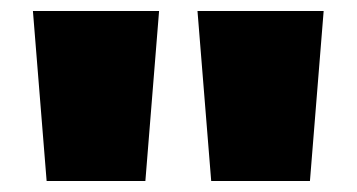

<svg xmlns="http://www.w3.org/2000/svg" viewBox="-20 -720 650 350"><path d="M40 -700H270L245 -390H65ZM340 -700H570L545 -390H365Z"/></svg>

Font: Stalin One
Style: Regular
Weight: 400
Designer: Jovanny Lemonad
Foundry: Alexey Maslov, Jovanny Lemonad
Version: Version 3.002; ttfautohint (v0.91) -l 8 -r 50 -G 200 -x 0 -w